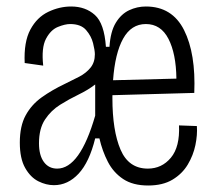

<svg xmlns="http://www.w3.org/2000/svg" viewBox="-20 -560 664 591"><path d="M146 10Q122 10 98 -2Q74 -14 57.5 -43Q41 -72 41 -121Q41 -172 59 -205Q77 -238 108.5 -260.5Q140 -283 180 -302Q203 -313 224 -324Q245 -335 258.5 -351.5Q272 -368 272 -393Q272 -405 266.5 -427Q261 -449 245 -467.5Q229 -486 196 -486Q180 -486 158 -477Q136 -468 121.5 -440.5Q107 -413 113 -358L56 -366Q53 -431 73.5 -469Q94 -507 128.5 -523.5Q163 -540 199 -540Q243 -540 272 -514Q301 -488 306 -416H317Q320 -463 336.5 -490Q353 -517 377.5 -528.5Q402 -540 429 -540Q510 -540 546.5 -467.5Q583 -395 578 -274L326 -267Q326 -263 326 -258Q326 -158 351 -99.5Q376 -41 435 -41Q478 -41 506 -74.5Q534 -108 531 -174L586 -172Q588 -145 581.5 -113.5Q575 -82 558 -53.5Q541 -25 511 -7Q481 11 436 11Q389 11 359 -9Q329 -29 312 -62Q295 -95 286 -134H273Q255 -61 222 -25.5Q189 10 146 10ZM429 -486Q384 -486 359 -441Q334 -396 328 -313L523 -318Q522 -395 498.5 -440.5Q475 -486 429 -486ZM156 -41Q226 -41 273 -204V-300Q251 -283 222 -269Q193 -255 165 -237.5Q137 -220 118.5 -192Q100 -164 100 -119Q100 -82 115 -61.5Q130 -41 156 -41Z"/></svg>

Font: Bricolage Grotesque 12pt Condensed ExtraLight
Style: Regular
Weight: 200
Width: 3
Designer: Mathieu Triay
Foundry: Atelier Triay
Version: Version 1.001; ttfautohint (v1.8.4.7-5d5b);gftools[0.9.33.de